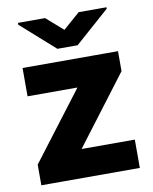

<svg xmlns="http://www.w3.org/2000/svg" viewBox="-83 -791 679 854"><g transform="rotate(-10 257.0 -364.5)"><path d="M479 0H74.2V-127.9H479ZM141.6 0H34.2V-93.3L365.2 -528.3H473.6V-438ZM419.9 -400.4H42.5V-528.3H419.9ZM457 -723.1 301.3 -585.4H210L57.1 -721.2V-729.5H179.7L255.4 -663.1L331.5 -729.5H457Z"/></g></svg>

Font: Heebo ExtraBold
Style: Regular
Weight: 800
Designer: Oded Ezer
Foundry: Ezer Type House
Version: Version 3.100